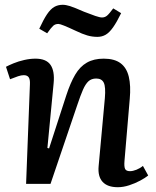

<svg xmlns="http://www.w3.org/2000/svg" viewBox="-20 -768 650 802"><path d="M599 -35Q587 -25 565.5 -13.5Q544 -2 519.5 6Q495 14 472 14Q429 14 408.5 -8.5Q388 -31 392 -74L418 -358Q422 -405 413.5 -422.5Q405 -440 382 -440Q362 -440 349.5 -428.5Q337 -417 326.5 -393Q316 -369 303 -330L191 0H89L105 -416Q106 -436 100 -445Q94 -454 79 -454Q69 -454 55.5 -449.5Q42 -445 22 -437L5 -489Q16 -495 36.5 -503.5Q57 -512 81.5 -517.5Q106 -523 128 -523Q173 -523 191 -497Q209 -471 204 -420L178 -150L185 -148L257 -370Q274 -422 294 -456Q314 -490 343 -506.5Q372 -523 413 -523Q458 -523 483.5 -504Q509 -485 518 -447.5Q527 -410 522 -355L500 -96Q498 -72 502.5 -62.5Q507 -53 523 -53Q535 -53 550 -59Q565 -65 577 -75ZM387 -614Q365 -614 344.5 -620Q324 -626 297 -639Q265 -654 247.5 -661Q230 -668 224 -668Q211 -668 202.5 -660.5Q194 -653 177 -629L144 -648Q162 -687 176.5 -708.5Q191 -730 206.5 -739Q222 -748 242 -748Q255 -748 272.5 -742.5Q290 -737 331 -719Q359 -708 378 -701.5Q397 -695 406 -695Q418 -695 427 -702.5Q436 -710 453 -733L486 -713Q468 -676 452.5 -654Q437 -632 421.5 -623Q406 -614 387 -614Z"/></svg>

Font: Literata 18pt Medium
Style: Italic
Weight: 500
Italic angle: -2°
Designer: Latin by Veronika Burian and Jose Scaglione. Greek by Irene Vlachou. Cyrillic by Vera Evstafieva
Foundry: TypeTogether
Version: Version 3.103;gftools[0.9.29]